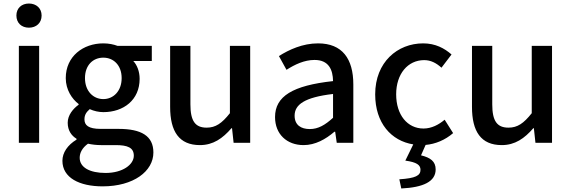

<svg xmlns="http://www.w3.org/2000/svg" viewBox="-20 -788 3237 1089"><path d="M87 -528V22H202V-528ZM73 -700C73 -658 102 -631 144 -631C186 -631 216 -658 216 -700C216 -741 186 -768 144 -768C102 -768 73 -741 73 -700Z M562 269C738 269 850 183 850 77C850 -17 782 -57 652 -57H551C481 -57 459 -78 459 -111C459 -138 471 -153 489 -169C513 -158 541 -152 566 -152C681 -152 772 -221 772 -341C772 -383 757 -420 736 -442H841V-528H646C625 -536 597 -542 566 -542C452 -542 353 -469 353 -345C353 -279 388 -227 426 -198V-194C395 -172 364 -135 364 -92C364 -47 386 -18 414 -1V4C363 35 334 78 334 124C334 220 430 269 562 269ZM432 107C432 79 446 51 479 27C502 32 527 35 553 35H636C703 35 739 49 739 95C739 146 675 193 579 193C488 193 432 161 432 107ZM462 -345C462 -419 508 -461 566 -461C624 -461 670 -418 670 -345C670 -271 623 -226 566 -226C509 -226 462 -271 462 -345Z M1114 35C1189 35 1243 -3 1293 -61H1296L1305 22H1399V-528H1284V-146C1238 -88 1203 -64 1152 -64C1087 -64 1060 -102 1060 -196V-528H945V-182C945 -42 996 35 1114 35Z M1702 35C1768 35 1827 2 1877 -41H1881L1890 22H1984V-309C1984 -455 1921 -542 1784 -542C1696 -542 1619 -506 1562 -470L1605 -392C1652 -422 1706 -448 1764 -448C1845 -448 1868 -392 1869 -328C1640 -303 1540 -242 1540 -124C1540 -27 1607 35 1702 35ZM1651 -132C1651 -194 1706 -236 1869 -255V-120C1824 -79 1785 -56 1737 -56C1688 -56 1651 -78 1651 -132Z M2245 229 2256 281C2381 275 2451 242 2451 173C2451 127 2421 106 2368 93L2394 34C2450 29 2505 6 2550 -33L2502 -109C2469 -81 2428 -59 2382 -59C2291 -59 2227 -136 2227 -253C2227 -369 2293 -447 2386 -447C2423 -447 2454 -431 2484 -404L2541 -479C2501 -514 2450 -542 2380 -542C2235 -542 2108 -436 2108 -253C2108 -90 2199 11 2324 31L2279 123C2344 132 2365 148 2365 175C2365 208 2337 223 2245 229Z M2826 35C2901 35 2955 -3 3005 -61H3008L3017 22H3111V-528H2996V-146C2950 -88 2915 -64 2864 -64C2799 -64 2772 -102 2772 -196V-528H2657V-182C2657 -42 2708 35 2826 35Z"/></svg>

Font: コーポレート・ロゴ ver3 Medium
Style: Regular
Weight: 500
Designer: [KANA_main] LOGOTYPE.JP [Source Han Sans] Ryoko NISHIZUKA 西塚涼子 (kana, bopomofo & ideographs); Paul D. Hunt (Latin, Greek
Version: Version 12.001;FEAKit 1.0